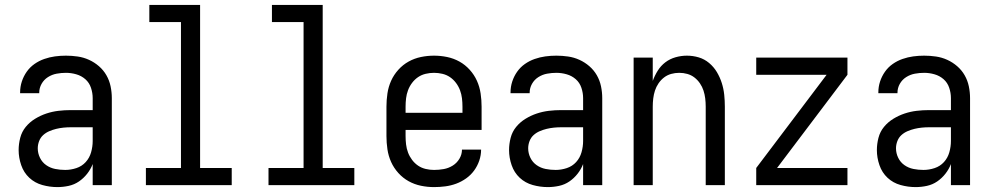

<svg xmlns="http://www.w3.org/2000/svg" viewBox="-20 -755 4040 783"><path d="M214 8Q183 8 152.5 -0.5Q122 -9 99.5 -30Q77 -51 66.5 -81.5Q56 -112 56 -143Q56 -168 62.5 -193Q69 -218 85 -237.5Q101 -257 123 -270.5Q145 -284 169 -292Q193 -300 218 -303Q243 -306 269 -306H358V-355Q358 -376 351 -397Q344 -418 328 -432Q312 -446 291 -452Q270 -458 249 -458Q230 -458 211 -454.5Q192 -451 175.5 -440.5Q159 -430 149.5 -413Q140 -396 140 -377V-375H62V-378Q62 -401 69 -422.5Q76 -444 89 -462.5Q102 -481 120.5 -494Q139 -507 160.5 -514.5Q182 -522 204 -525Q226 -528 249 -528Q273 -528 297 -524.5Q321 -521 343 -511Q365 -501 383.5 -485Q402 -469 414 -448Q426 -427 431 -403Q436 -379 436 -355V0H358V-86Q350 -65 335.5 -46.5Q321 -28 302 -15Q283 -2 260 3Q237 8 214 8ZM246 -62Q269 -62 291.5 -69.5Q314 -77 329.5 -94Q345 -111 351.5 -134Q358 -157 358 -180V-236H269Q254 -236 239 -234.5Q224 -233 209.5 -229.5Q195 -226 181 -220Q167 -214 156 -204Q145 -194 139.5 -179.5Q134 -165 134 -150Q134 -130 143 -111.5Q152 -93 168.5 -81.5Q185 -70 205 -66Q225 -62 246 -62Z M575 0V-70H718V-665H589V-735H796V-70H925V0Z M1075 0V-70H1218V-665H1089V-735H1296V-70H1425V0Z M1750 8Q1723 8 1696.5 2.5Q1670 -3 1646.5 -16Q1623 -29 1604.5 -49.5Q1586 -70 1575 -94.5Q1564 -119 1560 -146Q1556 -173 1556 -200V-320Q1556 -347 1560 -374Q1564 -401 1575 -425.5Q1586 -450 1604.5 -470.5Q1623 -491 1646.5 -504Q1670 -517 1696.5 -522.5Q1723 -528 1750 -528Q1777 -528 1803.5 -522.5Q1830 -517 1853.5 -504Q1877 -491 1895.5 -470.5Q1914 -450 1925 -425.5Q1936 -401 1940 -374Q1944 -347 1944 -320V-225H1634V-200Q1634 -183 1636 -166Q1638 -149 1644 -133Q1650 -117 1660.5 -103Q1671 -89 1685 -79.5Q1699 -70 1716 -66Q1733 -62 1750 -62Q1770 -62 1789.5 -65.5Q1809 -69 1826 -79.5Q1843 -90 1853.5 -107.5Q1864 -125 1864 -145H1942Q1942 -122 1934.5 -100Q1927 -78 1913.5 -59.5Q1900 -41 1881 -27.5Q1862 -14 1840.5 -6Q1819 2 1796 5Q1773 8 1750 8ZM1866 -295V-320Q1866 -337 1864 -354Q1862 -371 1856 -387Q1850 -403 1839.5 -417Q1829 -431 1815 -440.5Q1801 -450 1784 -454Q1767 -458 1750 -458Q1733 -458 1716 -454Q1699 -450 1685 -440.5Q1671 -431 1660.5 -417Q1650 -403 1644 -387Q1638 -371 1636 -354Q1634 -337 1634 -320V-295Z M2214 8Q2183 8 2152.5 -0.5Q2122 -9 2099.5 -30Q2077 -51 2066.5 -81.5Q2056 -112 2056 -143Q2056 -168 2062.5 -193Q2069 -218 2085 -237.5Q2101 -257 2123 -270.5Q2145 -284 2169 -292Q2193 -300 2218 -303Q2243 -306 2269 -306H2358V-355Q2358 -376 2351 -397Q2344 -418 2328 -432Q2312 -446 2291 -452Q2270 -458 2249 -458Q2230 -458 2211 -454.5Q2192 -451 2175.5 -440.5Q2159 -430 2149.5 -413Q2140 -396 2140 -377V-375H2062V-378Q2062 -401 2069 -422.5Q2076 -444 2089 -462.5Q2102 -481 2120.5 -494Q2139 -507 2160.5 -514.5Q2182 -522 2204 -525Q2226 -528 2249 -528Q2273 -528 2297 -524.5Q2321 -521 2343 -511Q2365 -501 2383.5 -485Q2402 -469 2414 -448Q2426 -427 2431 -403Q2436 -379 2436 -355V0H2358V-86Q2350 -65 2335.5 -46.5Q2321 -28 2302 -15Q2283 -2 2260 3Q2237 8 2214 8ZM2246 -62Q2269 -62 2291.5 -69.5Q2314 -77 2329.5 -94Q2345 -111 2351.5 -134Q2358 -157 2358 -180V-236H2269Q2254 -236 2239 -234.5Q2224 -233 2209.5 -229.5Q2195 -226 2181 -220Q2167 -214 2156 -204Q2145 -194 2139.5 -179.5Q2134 -165 2134 -150Q2134 -130 2143 -111.5Q2152 -93 2168.5 -81.5Q2185 -70 2205 -66Q2225 -62 2246 -62Z M2564 0V-520H2642V-425Q2650 -447 2662.5 -467Q2675 -487 2693.5 -501Q2712 -515 2735 -521.5Q2758 -528 2781 -528Q2806 -528 2829.5 -521Q2853 -514 2872 -498Q2891 -482 2903.5 -461Q2916 -440 2923.5 -416.5Q2931 -393 2933.5 -368.5Q2936 -344 2936 -320V0H2858V-320Q2858 -337 2856 -353.5Q2854 -370 2849 -385.5Q2844 -401 2834.5 -415Q2825 -429 2812 -439Q2799 -449 2783 -453.5Q2767 -458 2750 -458Q2733 -458 2717 -453.5Q2701 -449 2688 -439Q2675 -429 2665.5 -415Q2656 -401 2651 -385.5Q2646 -370 2644 -353.5Q2642 -337 2642 -320V0Z M3064 0V-70L3351 -450H3064V-520H3436V-450L3149 -70H3436V0Z M3714 8Q3683 8 3652.5 -0.5Q3622 -9 3599.5 -30Q3577 -51 3566.5 -81.5Q3556 -112 3556 -143Q3556 -168 3562.5 -193Q3569 -218 3585 -237.5Q3601 -257 3623 -270.5Q3645 -284 3669 -292Q3693 -300 3718 -303Q3743 -306 3769 -306H3858V-355Q3858 -376 3851 -397Q3844 -418 3828 -432Q3812 -446 3791 -452Q3770 -458 3749 -458Q3730 -458 3711 -454.5Q3692 -451 3675.5 -440.5Q3659 -430 3649.5 -413Q3640 -396 3640 -377V-375H3562V-378Q3562 -401 3569 -422.5Q3576 -444 3589 -462.5Q3602 -481 3620.5 -494Q3639 -507 3660.5 -514.5Q3682 -522 3704 -525Q3726 -528 3749 -528Q3773 -528 3797 -524.5Q3821 -521 3843 -511Q3865 -501 3883.5 -485Q3902 -469 3914 -448Q3926 -427 3931 -403Q3936 -379 3936 -355V0H3858V-86Q3850 -65 3835.5 -46.5Q3821 -28 3802 -15Q3783 -2 3760 3Q3737 8 3714 8ZM3746 -62Q3769 -62 3791.5 -69.5Q3814 -77 3829.5 -94Q3845 -111 3851.5 -134Q3858 -157 3858 -180V-236H3769Q3754 -236 3739 -234.5Q3724 -233 3709.5 -229.5Q3695 -226 3681 -220Q3667 -214 3656 -204Q3645 -194 3639.5 -179.5Q3634 -165 3634 -150Q3634 -130 3643 -111.5Q3652 -93 3668.5 -81.5Q3685 -70 3705 -66Q3725 -62 3746 -62Z"/></svg>

Font: Iosevka Fixed
Style: Regular
Weight: 400
Monospace: yes
Designer: Belleve Invis
Foundry: Belleve Invis
Version: Version 33.2.4